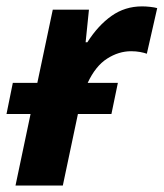

<svg xmlns="http://www.w3.org/2000/svg" viewBox="-30 -576 508 596"><path d="M18.1 0 64.9 -222.2H-9.8L9.8 -318.8H85.9L133.8 -545.9H246.1L235.8 -444.8H241.2Q274.4 -497.1 316.2 -526.6Q357.9 -556.2 411.1 -556.2Q422.9 -556.2 436.3 -554.7Q449.7 -553.2 458 -550.8L425.8 -409.2Q418 -412.1 405 -414.6Q392.1 -417 377 -417Q338.4 -417 302.5 -394Q266.6 -371.1 242.2 -318.8H335.9L315.9 -222.2H211.9L165 0Z"/></svg>

Font: Open Sans
Style: Bold Italic
Weight: 700
Italic angle: -12°
Designer: Monotype Design Team
Foundry: Monotype Imaging Inc.
Version: Version 3.003; ttfautohint (v1.8.4)